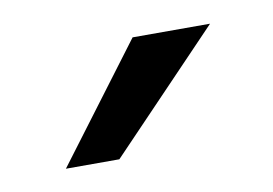

<svg xmlns="http://www.w3.org/2000/svg" viewBox="-33 -735 327 230"><g transform="rotate(-10 130.0 -619.5)"><path d="M32.2 -548.8ZM32.2 -548.8ZM97.2 -548.8H32.2L138.2 -689.9H232.4Z"/></g></svg>

Font: Acari Sans
Style: Regular
Weight: 400
Designer: Alfredo Marco Pradil and Stefan Peev
Foundry: Hanken Design Co.
Version: Version 1.045;February 4, 2021;FontCreator 13.0.0.2655 64-bi